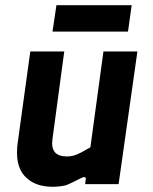

<svg xmlns="http://www.w3.org/2000/svg" viewBox="-20 -705 584 735"><path d="M181 10Q111 10 73.5 -32Q36 -74 48 -160L96 -508H226L181 -174Q176 -139 190 -122.5Q204 -106 237 -106Q248 -106 260.5 -109Q273 -112 289 -120.5Q305 -129 326 -141L376 -508H506L434 0H306L308 -18Q310 -25 305 -26.5Q300 -28 294 -25Q278 -17 263 -9.5Q248 -2 233 4Q221 7 208 8.5Q195 10 181 10ZM181 -584 196 -685H484L470 -584Z"/></svg>

Font: Finlandica SemiBold
Style: Italic
Weight: 600
Italic angle: -8°
Designer: Niklas Ekholm, Juho Hiilivirta, Jaakko Suomalainen
Foundry: Helsinki Type Studio
Version: Version 1.063